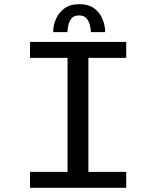

<svg xmlns="http://www.w3.org/2000/svg" viewBox="-20 -901 750 921"><path d="M585.5 -623.5H404V-76.5H585.5V0H124V-76.5H304V-623.5H124V-700H585.5ZM235 -747Q235 -778 248 -809Q261 -840 288.8 -860.5Q316.5 -881 360.5 -881Q405 -881 432.2 -860.5Q459.5 -840 472 -809Q484.5 -778 484.5 -747H416Q416 -757.5 412.2 -776.5Q408.5 -795.5 396.5 -811.2Q384.5 -827 359.5 -827Q334 -827 322.2 -811.5Q310.5 -796 307 -776.8Q303.5 -757.5 303.5 -747Z"/></svg>

Font: League Mono
Style: Regular
Weight: 400
Width: 6
Designer: Tyler Finck
Foundry: The League of Moveable Type / Tyler Finck
Version: Version 2.300;RELEASE